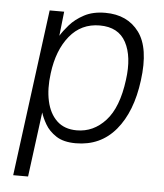

<svg xmlns="http://www.w3.org/2000/svg" viewBox="-51 -572 664 778"><g transform="rotate(5 281.5 -183.0)"><path d="M31.5 161 120.5 -517H179.5L168.5 -418Q180 -437.5 202.5 -463.2Q225 -489 260.5 -508Q296 -527 346.5 -527Q436.5 -527 483.8 -463.2Q531 -399.5 513.5 -267Q497 -138 435 -64Q373 10 272.5 10Q222.5 10 192.8 -9.5Q163 -29 147.8 -55.5Q132.5 -82 126.5 -102.5L92 161ZM272 -42.5Q340 -42.5 389.2 -96.5Q438.5 -150.5 453 -263.5Q466 -359 435.2 -416.5Q404.5 -474 328.5 -474Q253 -474 206 -416.2Q159 -358.5 147 -263.5Q138.5 -200.5 149.5 -150.5Q160.5 -100.5 191 -71.5Q221.5 -42.5 272 -42.5Z"/></g></svg>

Font: Public Sans ExtraLight
Style: Italic
Weight: 200
Italic angle: -8°
Designer: The Public Sans project authors (U.S. Web Design System). Libre Franklin designed by Pablo Impallari and Rodrigo Fuenzal
Version: Version 1.007; ttfautohint (v1.8.1) -l 8 -r 50 -G 200 -x 14 